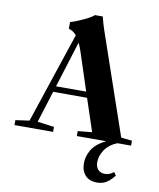

<svg xmlns="http://www.w3.org/2000/svg" viewBox="-97 -752 882 1062"><g transform="rotate(10 344.0 -221.0)"><path d="M16.6 0V-27.8L94.2 -38.6L264.2 -547.9Q245.6 -570.3 220.2 -576.7V-614.7Q243.7 -620.1 289.8 -641.4Q335.9 -662.6 349.1 -676.3H393.1Q402.3 -637.7 416.5 -596.7L609.9 -34.2L671.4 -27.8V0H594.7Q550.3 17.1 526.6 51.5Q502.9 85.9 502.9 122.1Q502.9 148.9 516.8 164.1Q530.8 179.2 556.2 179.2Q582 179.2 604.5 159.7L617.2 177.7Q593.8 208 571.8 220.9Q549.8 233.9 520.5 233.9Q477.5 233.9 454.3 208.5Q431.2 183.1 431.2 140.1Q431.2 123 435.8 105.5Q440.4 87.9 450.9 68.6Q461.4 49.3 482.4 31.2Q503.4 13.2 532.2 0H366.7V-27.8L446.3 -35.6L385.7 -218.3H195.3L139.6 -40.5L233.4 -27.8V0ZM305.7 -462.4Q296.9 -489.3 286.6 -510.3L205.6 -251H375Z"/></g></svg>

Font: Elstob 14pt
Style: Bold
Weight: 700
Designer: Peter S. Baker
Version: Version 1.015